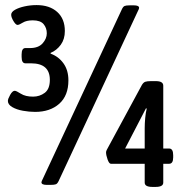

<svg xmlns="http://www.w3.org/2000/svg" viewBox="-20 -724 710 755"><path d="M118 -284Q95 -284 70 -288.5Q45 -293 28 -303Q11 -313 11 -327Q11 -335 20 -351Q29 -367 38 -367Q44 -367 62 -355.5Q80 -344 110 -344Q136 -344 156 -359Q176 -374 176 -410Q176 -475 102 -475H80Q65 -475 65 -500V-510Q65 -535 80 -535H98Q131 -535 147.5 -553.5Q164 -572 164 -593Q164 -614 151.5 -629Q139 -644 109 -644Q84 -644 69.5 -635Q55 -626 49 -626Q42 -626 33 -641Q24 -656 24 -666Q24 -677 39 -685.5Q54 -694 77 -699Q100 -704 124 -704Q175 -704 205 -677Q235 -650 235 -602Q235 -570 219 -548Q203 -526 179 -516V-513Q210 -502 229.5 -475Q249 -448 249 -408Q249 -348 213 -316Q177 -284 118 -284ZM164 3Q143 3 143 -7Q143 -11 148 -20L459 -687Q464 -698 470 -700.5Q476 -703 491 -703H506Q527 -703 527 -693Q527 -689 522 -680L211 -13Q206 -2 200 0.5Q194 3 179 3ZM579 11Q549 11 549 -6V-80H416Q409 -80 403 -97Q397 -114 397 -125Q397 -129 400 -135L538 -390Q544 -400 551.5 -402.5Q559 -405 574 -405H593Q622 -405 622 -387V-140H645Q661 -140 661 -114V-105Q661 -80 645 -80H622V-6Q622 11 592 11ZM557 -297 554 -298 472 -140H549V-219Q549 -238 551 -260Q553 -282 557 -297Z"/></svg>

Font: Asap Condensed SemiBold
Style: Regular
Weight: 600
Width: 3
Designer: Pablo Cosgaya
Foundry: Omnibus-Type
Version: Version 3.001; ttfautohint (v1.8.4.7-5d5b)